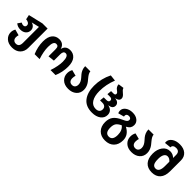

<svg xmlns="http://www.w3.org/2000/svg" viewBox="243 -2135 3732 3732"><g transform="rotate(45 2109.5 -268.5)"><path d="M375 -530H517V3Q517 99 456 160Q395 221 287 221Q182 221 121 165Q60 109 60 28Q60 -26 88 -73L210 -39Q200 -9 200 25Q200 66 223.5 90.5Q247 115 287 115Q375 115 375 3V-434L213 -396Q259 -385 286 -353Q313 -321 313 -278Q313 -217 270 -178.5Q227 -140 155 -140Q80 -140 28 -185L79 -257Q108 -238 138 -238Q163 -238 177 -252Q191 -266 191 -289Q191 -323 162.5 -342Q134 -361 94 -363L74 -459Z M690 0Q629 -145 629 -289Q629 -418 683.5 -482Q738 -546 826 -546Q946 -546 978 -430Q1004 -546 1127 -546Q1215 -546 1269.5 -481.5Q1324 -417 1324 -289Q1324 -138 1265 0H1127Q1182 -167 1182 -283Q1182 -440 1105 -440Q1044 -440 1044 -350V-176L911 -161V-350Q911 -402 895.5 -421Q880 -440 850 -440Q812 -440 793 -403Q774 -366 774 -284Q774 -161 827 0Z M1692 -530Q1694 -500 1711.5 -469Q1729 -438 1753.5 -409.5Q1778 -381 1802 -350Q1826 -319 1842.5 -277Q1859 -235 1859 -188Q1859 -95 1794.5 -39Q1730 17 1626 17Q1520 17 1459 -41Q1398 -99 1398 -185Q1398 -247 1427 -298L1550 -266Q1538 -232 1538 -186Q1538 -141 1561 -115Q1584 -89 1626 -89Q1670 -89 1691.5 -116Q1713 -143 1713 -185Q1713 -222 1696 -255.5Q1679 -289 1655 -315.5Q1631 -342 1607.5 -370.5Q1584 -399 1567 -440Q1550 -481 1550 -530Z M2280 17Q2109 17 2024.5 -91Q1940 -199 1940 -382Q1940 -579 2029 -755L2158 -741Q2087 -563 2087 -383Q2087 -245 2137.5 -165.5Q2188 -86 2280 -86Q2333 -86 2359.5 -111Q2386 -136 2386 -178Q2386 -218 2360.5 -241Q2335 -264 2290 -264H2225L2234 -356H2306Q2370 -356 2370 -403Q2370 -451 2309 -451H2240L2249 -543H2314Q2362 -543 2362 -579Q2362 -597 2346 -613Q2330 -629 2310.5 -641.5Q2291 -654 2275 -680Q2259 -706 2259 -741L2375 -757Q2380 -735 2400.5 -712.5Q2421 -690 2442 -674.5Q2463 -659 2480 -635.5Q2497 -612 2497 -587Q2497 -552 2474.5 -532Q2452 -512 2401 -501Q2455 -497 2484.5 -471.5Q2514 -446 2514 -405Q2514 -323 2403 -309Q2464 -299 2497.5 -262.5Q2531 -226 2531 -170Q2531 -87 2462.5 -35Q2394 17 2280 17Z M2942 -257Q3092 -180 3092 -33Q3092 85 3024.5 153Q2957 221 2842 221Q2726 221 2659 151.5Q2592 82 2592 -36Q2592 -133 2639.5 -195Q2687 -257 2795 -305Q2859 -333 2878.5 -352Q2898 -371 2898 -398Q2898 -419 2882.5 -433Q2867 -447 2838 -447Q2806 -447 2789.5 -432.5Q2773 -418 2773 -394Q2773 -380 2776 -370L2652 -337Q2638 -368 2638 -397Q2638 -461 2696.5 -503.5Q2755 -546 2842 -546Q2929 -546 2982.5 -503.5Q3036 -461 3036 -395Q3036 -352 3016 -319.5Q2996 -287 2942 -257ZM2945 -33Q2945 -159 2865 -220Q2791 -184 2765 -143.5Q2739 -103 2739 -32Q2739 115 2842 115Q2945 115 2945 -33Z M3431 -530Q3433 -500 3450.5 -469Q3468 -438 3492.5 -409.5Q3517 -381 3541 -350Q3565 -319 3581.5 -277Q3598 -235 3598 -188Q3598 -95 3533.5 -39Q3469 17 3365 17Q3259 17 3198 -41Q3137 -99 3137 -185Q3137 -247 3166 -298L3289 -266Q3277 -232 3277 -186Q3277 -141 3300 -115Q3323 -89 3365 -89Q3409 -89 3430.5 -116Q3452 -143 3452 -185Q3452 -222 3435 -255.5Q3418 -289 3394 -315.5Q3370 -342 3346.5 -370.5Q3323 -399 3306 -440Q3289 -481 3289 -530Z M3927 -758Q4035 -758 4098.5 -702.5Q4162 -647 4162 -550V-253Q4162 -122 4100 -52.5Q4038 17 3924 17Q3806 17 3742.5 -54Q3679 -125 3679 -257Q3679 -373 3736.5 -451.5Q3794 -530 3891 -530Q3966 -530 4020 -476V-559Q4020 -657 3926 -657Q3884 -657 3861 -639.5Q3838 -622 3838 -595V-586L3703 -572Q3699 -584 3699 -596Q3699 -666 3762.5 -712Q3826 -758 3927 -758ZM3924 -89Q4020 -89 4020 -252V-373Q3978 -425 3923 -425Q3879 -425 3853 -382.5Q3827 -340 3827 -257Q3827 -166 3851 -127.5Q3875 -89 3924 -89Z"/></g></svg>

Font: FiraGO SemiBold
Style: Regular
Weight: 600
Designer: bBox Type
Foundry: bBox Type GmbH
Version: Version 1.001;PS 001.001;hotconv 1.0.88;makeotf.lib2.5.64775